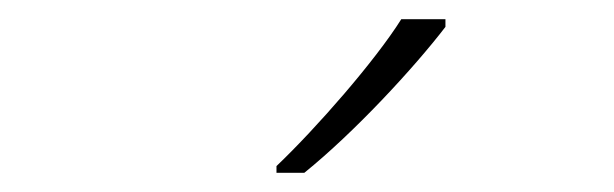

<svg xmlns="http://www.w3.org/2000/svg" viewBox="-20 -786 640 200"><path d="M268 -613V-606H297C349 -648 411 -715 444 -758V-766H398C371 -723 310 -653 268 -613Z"/></svg>

Font: Noto Sans Mono ExtraLight
Style: Regular
Weight: 200
Designer: Monotype Design Team
Foundry: Monotype Imaging Inc.
Version: Version 2.014